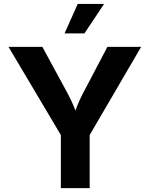

<svg xmlns="http://www.w3.org/2000/svg" viewBox="-20 -969 771 989"><path d="M293.5 0V-273.4L23.9 -727.5H198.2L321.3 -501Q335 -476.1 346.4 -451.9Q357.9 -427.7 368.7 -399.4Q378.9 -428.2 389.9 -452.4Q400.9 -476.6 414.1 -501L533.2 -727.5H707L441.9 -273.4V0ZM312.5 -796.9 380.4 -948.7H516.1L415 -796.9Z"/></svg>

Font: Inter-Bold
Style: Bold
Weight: 700
Designer: Rasmus Andersson
Foundry: rsms
Version: Version 4.000;git-a52131595